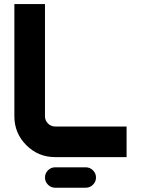

<svg xmlns="http://www.w3.org/2000/svg" viewBox="-20 -752 675 919"><path d="M48.8 -195.3V-732.4H195.3V-195.3Q195.3 -175.3 209.7 -160.9Q224.1 -146.5 244.1 -146.5H585.9V0H244.1Q163.1 0 106 -57.1Q48.8 -114.3 48.8 -195.3ZM439.5 97.7Q439.5 117.7 425 132.1Q410.6 146.5 390.6 146.5H244.1Q224.1 146.5 209.7 132.1Q195.3 117.7 195.3 97.7Q195.3 77.6 209.7 63.2Q224.1 48.8 244.1 48.8H390.6Q410.6 48.8 425 63.2Q439.5 77.6 439.5 97.7Z"/></svg>

Font: Audex
Style: Regular
Weight: 400
Designer: GGBotNet
Foundry: GGBotNet
Version: 1.00